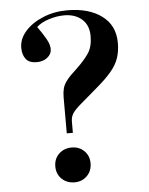

<svg xmlns="http://www.w3.org/2000/svg" viewBox="-54 -788 655 846"><g transform="rotate(-5 274.0 -365.0)"><path d="M226 -204V-364Q226 -385 230.5 -402.5Q235 -420 249.5 -438.5Q264 -457 293 -483Q331 -519 349.5 -547.5Q368 -576 368 -622Q368 -670 338 -696.5Q308 -723 260 -723Q227 -723 192 -712Q157 -701 137 -682Q160 -650 174 -625Q188 -600 188 -580Q188 -558 169 -543Q150 -528 122 -528Q88 -528 73.5 -547.5Q59 -567 59 -597Q59 -636 88.5 -669.5Q118 -703 167.5 -723.5Q217 -744 275 -744Q370 -744 427.5 -701.5Q485 -659 485 -581Q485 -545 475 -515Q465 -485 440 -455.5Q415 -426 371 -389Q320 -346 294.5 -323.5Q269 -301 261 -286.5Q253 -272 253 -253V-204ZM242 14Q208 14 185.5 -7.5Q163 -29 163 -63Q163 -97 185.5 -118.5Q208 -140 242 -140Q275 -140 297 -118.5Q319 -97 319 -64Q319 -30 297 -8Q275 14 242 14Z"/></g></svg>

Font: Literata 72pt SemiBold
Style: Regular
Weight: 600
Designer: Latin by Veronika Burian and Jose Scaglione. Greek by Irene Vlachou. Cyrillic by Vera Evstafieva.
Foundry: TypeTogether
Version: Version 3.002